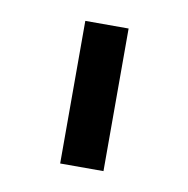

<svg xmlns="http://www.w3.org/2000/svg" viewBox="-45 -774 351 358"><g transform="rotate(10 131.0 -595.0)"><path d="M90 -460V-730H172V-460Z"/></g></svg>

Font: Cazoo Sans
Style: Regular
Weight: 400
Designer: Jonathan Barnbrook, Julián Moncada
Foundry: Barnbrook Fonts
Version: Version 2.000;Glyphs 3.3 (3337)